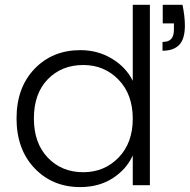

<svg xmlns="http://www.w3.org/2000/svg" viewBox="-20 -760 779 788"><path d="M647.9 -740.2H729Q738.8 -692.9 738.8 -654.8Q738.8 -600.6 715.8 -576.2Q692.9 -551.8 647 -551.8V-587.9Q672.4 -587.9 683.1 -600.6Q693.8 -613.3 693.8 -639.2V-664.1H647.9ZM310.1 -554.2Q381.8 -554.2 439.7 -519Q497.6 -483.9 524.9 -428.2V-740.2H595.2V0H524.9V-122.1Q499 -64.9 442.6 -28.6Q386.2 7.8 309.1 7.8Q195.3 7.8 121.6 -69.8Q47.9 -147.5 47.9 -273.9Q47.9 -400.4 121.6 -477.3Q195.3 -554.2 310.1 -554.2ZM321.8 -493.2Q232.9 -493.2 176 -434.6Q119.1 -376 119.1 -273.9Q119.1 -172.4 176.3 -112.8Q233.4 -53.2 321.8 -53.2Q408.2 -53.2 466.6 -113.3Q524.9 -173.3 524.9 -272.9Q524.9 -372.6 466.6 -432.9Q408.2 -493.2 321.8 -493.2Z"/></svg>

Font: SVN-Poppins Light
Style: Regular
Weight: 300
Designer: Ninad Kale (Devanagari), Jonny Pinhorn (Latin)
Foundry: Indian Type Foundry
Version: Version 3.002 2017